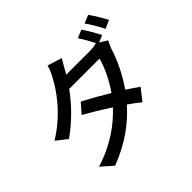

<svg xmlns="http://www.w3.org/2000/svg" viewBox="-211 -1100 1423 1423"><g transform="rotate(-45 500.0 -389.0)"><path d="M852 -676C832 -715 796 -777 771 -813L707 -786C731 -753 758 -703 778 -664L774 -666C755 -659 728 -656 699 -656H456L468 -677C479 -697 500 -736 520 -766L406 -802C398 -772 381 -732 368 -711C321 -622 222 -478 48 -371L133 -305C240 -379 331 -475 397 -566H714C697 -496 652 -402 597 -323C524 -367 447 -410 391 -439L325 -364C379 -334 456 -288 529 -240C442 -147 321 -56 145 -2L235 77C406 13 528 -81 617 -182C654 -156 687 -132 711 -112L782 -203C757 -221 723 -244 686 -268C754 -365 803 -472 828 -555C835 -575 846 -600 856 -616L797 -652ZM820 -828C848 -790 881 -733 902 -690L967 -719C949 -755 911 -818 884 -855Z"/></g></svg>

Font: Genne Gothic Medium
Style: Regular
Weight: 500
Designer: Ryoko NISHIZUKA (kana & ideographs); Paul D. Hunt (Latin, Greek & Cyrillic); Wenlong ZHANG (bopomofo); Sandoll Communica
Foundry: Adobe Systems Incorporated
Version: Version 1.004;PS 1.004;hotconv 16.6.51;makeotf.lib2.5.65220